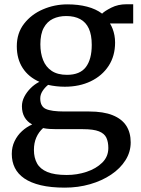

<svg xmlns="http://www.w3.org/2000/svg" viewBox="-20 -590 646 880"><path d="M277 270Q213 270 167 259Q121 248 91.5 227.8Q62 207.5 48 179.2Q34 151 34 115.5Q34 83.5 46.8 57Q59.5 30.5 80.8 11Q102 -8.5 127.5 -19.5Q104.5 -32 92.5 -53Q80.5 -74 80.5 -103Q80.5 -125.5 91.5 -146.8Q102.5 -168 120.5 -186Q138.5 -204 160.5 -215Q110.5 -237 83.8 -278.5Q57 -320 57 -378Q57 -438.5 90.5 -481.5Q124 -524.5 177 -547.2Q230 -570 289 -570Q338.5 -570 379 -559.5Q419.5 -549 448 -527.5Q459 -539 490 -554.8Q521 -570.5 559.5 -570.5H590.5V-482.5H484Q491 -471.5 496.2 -457.8Q501.5 -444 504.5 -428Q507.5 -412 507.5 -395Q507.5 -333.5 477.8 -288Q448 -242.5 396 -217.5Q344 -192.5 277 -192.5Q256.5 -192.5 237.2 -194.8Q218 -197 200.5 -201Q185 -188.5 174.8 -172.5Q164.5 -156.5 164.5 -139Q164.5 -102.5 189.8 -90.8Q215 -79 275 -79H388.5Q454 -79 496.2 -62Q538.5 -45 558.8 -13.5Q579 18 579 62.5Q579 106.5 555.2 144.2Q531.5 182 489.5 210.2Q447.5 238.5 393 254.2Q338.5 270 277 270ZM286 212Q333.5 212 377 197.5Q420.5 183 448.5 155.5Q476.5 128 476.5 88.5Q476.5 60.5 467.5 41.2Q458.5 22 433.5 12Q408.5 2 360 2H240Q223 2 207.2 1Q191.5 0 177.5 -3Q157.5 15 146.5 40Q135.5 65 135.5 97.5Q135.5 133 149.8 158.8Q164 184.5 196.8 198.2Q229.5 212 286 212ZM287 -247Q346.5 -247 373.5 -282.5Q400.5 -318 400.5 -384.5Q400.5 -430 387.2 -459Q374 -488 347.8 -502.2Q321.5 -516.5 283.5 -516.5Q249.5 -516.5 222.8 -503.8Q196 -491 180.5 -462.5Q165 -434 165 -387Q165 -346.5 177.5 -314.8Q190 -283 217 -265Q244 -247 287 -247Z"/></svg>

Font: Merriweather Light 18pt
Style: Regular
Weight: 400
Version: Version 2.100